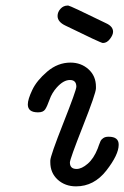

<svg xmlns="http://www.w3.org/2000/svg" viewBox="-20 -659 443 684"><path d="M79.1 -287.1Q79.1 -305.2 95 -338.6Q110.8 -372.1 148.4 -404.1Q186 -436 231 -436Q269 -436 295.4 -412.1Q321.8 -388.2 321.8 -350.1V-344.2Q321.8 -327.1 275.4 -209.5Q229 -91.8 229 -80.1Q229 -57.1 252.9 -57.1Q271 -57.1 292.5 -75.7Q314 -94.2 328.1 -129.9Q329.1 -132.8 332.5 -142.3Q335.9 -151.9 338.4 -157Q340.8 -162.1 347.9 -167Q355 -171.9 366.2 -171.9H367.2Q403.3 -171.9 402.8 -143.1Q402.8 -107.9 358.9 -51.5Q314.9 4.9 251 4.9Q211.9 4.9 185.5 -19Q159.2 -43 159.2 -81.1V-86.9Q159.2 -103 205.6 -220.5Q252 -337.9 252 -350.1Q252 -374 229 -374Q206.1 -374 182.1 -347.2Q165 -328.1 156.5 -304Q147.9 -279.8 140.9 -269.3Q133.8 -258.8 116.2 -258.8H113.8Q79.1 -259.3 79.1 -287.1ZM185.1 -602.1Q185.1 -616.2 195.6 -627.7Q206.1 -639.2 221.2 -639.2H223.1Q229 -639.2 357.9 -576.2Q382.8 -564.9 382.8 -545.9Q382.8 -534.7 371.8 -520.3Q360.8 -505.9 347.2 -505.9H346.2Q339.4 -505.9 212.9 -567.9Q185.1 -581.1 185.1 -602.1Z"/></svg>

Font: CMU Typewriter Text Variable Width
Style: Italic
Weight: 500
Italic angle: -14.04°
Version: Version 0.7.0